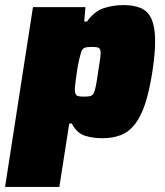

<svg xmlns="http://www.w3.org/2000/svg" viewBox="-47 -538 651 757"><path d="M-27 199 83 -510H290L285 -453H296Q325 -494 362.5 -506Q400 -518 440 -518Q480 -518 507.5 -506.5Q535 -495 549 -466Q563 -437 564.5 -386Q566 -335 554 -257Q542 -179 525 -128Q508 -77 484 -47Q460 -17 428.5 -5Q397 7 356 7Q319 7 287.5 -3Q256 -13 236 -51H226L187 199ZM283 -157Q299 -157 308 -159Q317 -161 322 -170Q327 -179 331 -199Q335 -219 340 -255Q346 -291 348.5 -311Q351 -331 348.5 -340Q346 -349 338 -351Q330 -353 314 -353Q296 -353 286.5 -349.5Q277 -346 272 -329Q269 -320 264.5 -300Q260 -280 256.5 -257Q253 -234 250.5 -213Q248 -192 248 -183Q249 -164 257.5 -160.5Q266 -157 283 -157Z"/></svg>

Font: Azeri Sans Black
Style: Italic
Weight: 900
Designer: Hector Gatti & Omnibus-Type (original fonts) / Cristiano Sobral (main changes and remastering)
Foundry: Omnibus-Type
Version: Version 0.07;August 21, 2020;FontCreator 13.0.0.2681 64-bit;